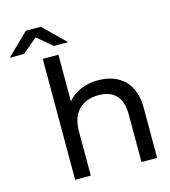

<svg xmlns="http://www.w3.org/2000/svg" viewBox="-263 -1034 1006 1138"><g transform="rotate(-15 240.0 -464.5)"><path d="M499.5 -476.5C459.8 -515.5 406.3 -535 339 -535C299 -535 262.8 -528 230.5 -514C198.2 -500 172 -480.3 152 -455V-742H56V0H152V-273C152 -329.7 167 -373.2 197 -403.5C227 -433.8 268 -449 320 -449C366 -449 401.3 -436 426 -410C450.7 -384 463 -345.3 463 -294V0H559V-305C559 -380.3 539.2 -437.5 499.5 -476.5ZM140 -799H227L94 -929H2L-131 -799H-44L48 -876Z"/></g></svg>

Font: Rookery
Style: Regular
Weight: 400
Designer: Ryan Kimball / Julieta Ulanovsky
Foundry: Motorola Mobility LLC.
Version: Version 1.0